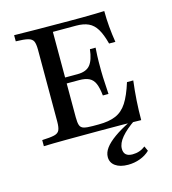

<svg xmlns="http://www.w3.org/2000/svg" viewBox="-113 -664 854 954"><g transform="rotate(-15 313.5 -186.5)"><path d="M47.6 0V-31.5Q89.5 -33.1 110.1 -37.9Q130.6 -42.7 137.1 -57.3Q143.5 -71.8 143.5 -100.8V-470.2Q143.5 -500 137.1 -514.1Q130.6 -528.2 110.1 -533.5Q89.5 -538.7 47.6 -539.5V-571Q91.9 -570.2 164.5 -569.4Q237.1 -568.5 333.1 -568.5Q363.7 -568.5 395.6 -568.5Q427.4 -568.5 457.3 -569.4Q487.1 -570.2 511.3 -571Q511.3 -530.6 514.9 -489.9Q518.5 -449.2 525 -408.9H492.7Q479.8 -458.1 462.9 -485.9Q446 -513.7 420.6 -525.4Q395.2 -537.1 357.3 -537.1H237.9V-96.8Q237.9 -70.2 242.7 -56.5Q247.6 -42.7 262.9 -38.3Q278.2 -33.9 308.1 -33.9H338.7Q391.9 -33.9 427 -48.8Q462.1 -63.7 485.5 -100Q508.9 -136.3 529 -200.8H561.3Q554.8 -149.2 551.6 -99.6Q548.4 -50 548.4 0Q507.3 -1.6 454.4 -2Q401.6 -2.4 332.3 -2.4Q236.3 -2.4 164.5 -2Q92.7 -1.6 47.6 0ZM210.5 -271.8V-302.4H366.9V-271.8ZM396 -167.7Q391.9 -207.3 382.3 -229.8Q372.6 -252.4 353.2 -262.1Q333.9 -271.8 301.6 -271.8V-302.4Q346.8 -302.4 366.9 -327Q387.1 -351.6 393.5 -406.5H422.6Q419.4 -358.9 419.4 -333.9Q419.4 -308.9 419.4 -287.1Q419.4 -271 420.2 -254.8Q421 -238.7 422.2 -218.1Q423.4 -197.6 425 -167.7ZM429 197.6Q387.9 197.6 364.1 180.6Q340.3 163.7 340.3 134.7Q340.3 111.3 356.9 88.7Q373.4 66.1 407.3 41.9Q441.1 17.7 493.5 -8.1H516.9Q469.4 24.2 444 54.4Q418.5 84.7 418.5 112.9Q418.5 153.2 463.7 153.2Q500.8 153.2 529.8 130.6L541.1 155.6Q520.2 175.8 490.7 186.7Q461.3 197.6 429 197.6Z"/></g></svg>

Font: Playfair 12pt Medium
Style: Regular
Weight: 500
Designer: Claus Eggers Sørensen
Foundry: Claus Eggers Sørensen
Version: Version 2.000;gftools[0.9.28]